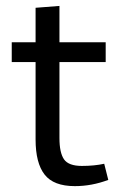

<svg xmlns="http://www.w3.org/2000/svg" viewBox="-20 -624 411 654"><path d="M101.2 -148.8V-412.5H20V-480H101.2V-597.5L182.5 -603.8V-480H340V-412.5H182.5V-153.8Q182.5 -103.8 198.1 -81.2Q213.8 -58.8 258.8 -58.8Q301.2 -58.8 335 -66.2L348.8 -11.2Q292.5 10 235 10Q162.5 10 131.9 -29.4Q101.2 -68.8 101.2 -148.8Z"/></svg>

Font: Cambay
Style: Regular
Weight: 400
Designer: Pooja Saxena
Foundry: Pooja Saxena
Version: Version 1.181;PS 001.181;hotconv 1.0.70;makeotf.lib2.5.58329